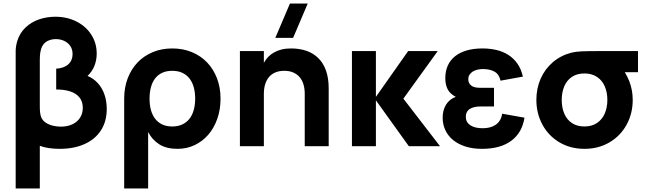

<svg xmlns="http://www.w3.org/2000/svg" viewBox="-20 -830 3672 1090"><path d="M69 -540Q69 -564.5 77 -594Q91 -641.5 124.2 -673.2Q157.5 -705 201.8 -720Q246 -735 294 -735Q360.5 -735 414.2 -707.8Q468 -680.5 498.5 -632.8Q529 -585 529 -526Q529 -489 516.2 -456.5Q503.5 -424 477 -399Q511.5 -384.5 536 -357.2Q560.5 -330 573.2 -292.8Q586 -255.5 586 -212Q586 -140.5 552.8 -89.5Q519.5 -38.5 459.2 -11.8Q399 15 319 15Q287.5 15 259.2 11Q231 7 206 -2V240H69ZM325 -111Q362 -111 390.2 -124Q418.5 -137 434.2 -161.2Q450 -185.5 450 -218Q450 -253.5 431.2 -276.8Q412.5 -300 378.8 -311Q345 -322 299 -322V-440Q344 -443 368 -465Q392 -487 392 -523Q392 -550 378.8 -569.2Q365.5 -588.5 343.8 -598.2Q322 -608 297 -608Q273 -608 251.8 -598.2Q230.5 -588.5 219 -566Q206 -540 206 -493V-225Q206 -186 213 -167Q220 -147.5 237.8 -135Q255.5 -122.5 278.5 -116.8Q301.5 -111 325 -111Z M685 240V-270Q685 -333.5 705.2 -386Q725.5 -438.5 761.5 -476Q797.5 -513.5 847.8 -534.2Q898 -555 958 -555Q1019 -555 1069.5 -534Q1120 -513 1156 -475.2Q1192 -437.5 1212 -385Q1232 -332.5 1232 -270Q1232 -207 1213.2 -154.5Q1194.5 -102 1161.8 -64.5Q1129 -27 1084.5 -6Q1040 15 988 15Q925 15 884.5 -10.5Q844 -36 821 -80.5V240ZM958 -112Q990.5 -112 1015 -123.5Q1039.5 -135 1055.8 -156Q1072 -177 1080 -206Q1088 -235 1088 -270Q1088 -306 1079.8 -335.2Q1071.5 -364.5 1055.2 -385Q1039 -405.5 1014.8 -416.8Q990.5 -428 958 -428Q924.5 -428 900.2 -416.5Q876 -405 860.2 -384.2Q844.5 -363.5 836.8 -334.5Q829 -305.5 829 -270Q829 -233.5 837.2 -204.2Q845.5 -175 861.8 -154.5Q878 -134 902 -123Q926 -112 958 -112Z M1644 -615H1543L1626 -810H1727ZM1710 -297.5Q1710 -327 1702.8 -351Q1695.5 -375 1681 -392Q1666.5 -409 1644.8 -418.5Q1623 -428 1594 -428Q1565 -428 1543.2 -418.8Q1521.5 -409.5 1507 -392.5Q1492.5 -375.5 1485.2 -351.2Q1478 -327 1478 -297.5V0H1342V-540H1478V-473.5Q1488 -491.5 1502.2 -506.5Q1516.5 -521.5 1535.5 -532.2Q1554.5 -543 1578.5 -549Q1602.5 -555 1632 -555Q1680 -555 1719.5 -541.5Q1759 -528 1787.2 -500Q1815.5 -472 1830.8 -429.2Q1846 -386.5 1846 -328V0H1710Z M1978 -540H2114V-280L2297 -540H2465L2270 -270L2478 0H2301L2114 -260.5V0H1978Z M2716.5 15Q2821 15 2882.8 -31Q2944.5 -77 2957.5 -162L2831 -184.5Q2827.5 -162 2817.5 -146.2Q2807.5 -130.5 2792.8 -120.8Q2778 -111 2759.5 -106.5Q2741 -102 2720 -102Q2675.5 -102 2650 -119Q2624.5 -136 2624.5 -166Q2624.5 -197 2646.8 -211.2Q2669 -225.5 2706.5 -225.5H2784.5V-331.5H2706.5Q2670.5 -331.5 2654.5 -344.8Q2638.5 -358 2638.5 -380Q2638.5 -395 2645.5 -405.8Q2652.5 -416.5 2664 -423.8Q2675.5 -431 2690.5 -434.5Q2705.5 -438 2721.5 -438Q2761.5 -438 2787.8 -423Q2814 -408 2821.5 -372L2948.5 -395Q2938.5 -439 2916.8 -469.5Q2895 -500 2864.8 -519Q2834.5 -538 2797.3 -546.5Q2760 -555 2719.5 -555Q2669.5 -555 2630.3 -543.8Q2591 -532.5 2563.8 -511Q2536.5 -489.5 2522.3 -458Q2508 -426.5 2508 -386.5Q2508 -349.5 2521.3 -323.5Q2534.5 -297.5 2567.5 -280Q2532 -267.5 2512.5 -236.2Q2493 -205 2493 -162Q2493 -123.5 2508.3 -91Q2523.5 -58.5 2552.3 -35Q2581 -11.5 2622.5 1.8Q2664 15 2716.5 15Z M3298 15Q3218.5 15 3156.2 -21.8Q3094 -58.5 3059.5 -122.2Q3025 -186 3025 -263Q3025 -328.5 3049.5 -383.8Q3074 -439 3119 -477.2Q3164 -515.5 3224 -531Q3249 -537 3281.8 -538.5Q3314.5 -540 3378 -540H3602V-420H3527Q3541.5 -396.5 3552.5 -369Q3572 -318.5 3572 -263Q3572 -185.5 3537.2 -122Q3502.5 -58.5 3440 -21.8Q3377.5 15 3298 15ZM3298 -112Q3340 -112 3369.2 -131.8Q3398.5 -151.5 3413.2 -185.5Q3428 -219.5 3428 -263Q3428 -306 3413.2 -340Q3398.5 -374 3369 -393.5Q3339.5 -413 3298 -413Q3255 -413 3226 -393Q3197 -373 3183 -339Q3169 -305 3169 -263Q3169 -218 3183.8 -184Q3198.5 -150 3227.5 -131Q3256.5 -112 3298 -112Z"/></svg>

Font: Vela Sans ExtBd
Style: Regular
Weight: 800
Designer: Principal design: Mikhail Sharanda - project Manrope.
Design modification: Ravid Balaliev
Foundry: Mikhail Sharanda
Version: Version 1.001